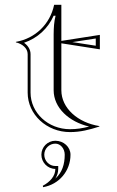

<svg xmlns="http://www.w3.org/2000/svg" viewBox="-20 -545 485 798"><path d="M210 157C210 187 188 211 158 227L159 233C225.6 221.6 273 165.4 273 98C273 66 244.8 40 210 40C178 40 152 66 152 98C152 130 178 157 210 157ZM210 145C184.9 145 164 123.6 164 98C164 72.6 184.6 52 210 52C231.5 52 249 72.6 249 98C249 137.5 238.3 172.4 209.9 197.3C217.7 185 222 171.8 222 157V145ZM95 -160C95 -69 174 4 271 4C314.6 4 351.1 -5.7 393 -19V-21C303.9 -35.2 235 -95.1 235 -170V-365L395 -340V-400L235 -375V-525H205C188 -444 126 -385 46 -371V-369C72 -363 95 -345 95 -320ZM203 -170C203 -96.9 266.6 -38.7 350.5 -19C323.1 -12 299.2 -8 271 -8C179.9 -8 107 -76.4 107 -160V-320C107 -340.9 93.8 -357.7 79.9 -367.2C136.3 -386.5 179.7 -426.9 203 -479.7H211C204.4 -453.6 203.4 -430.6 203 -403.5ZM280.7 -370 378 -385V-355Z"/></svg>

Font: SortefaxS01
Style: Medium
Weight: 500
Designer: gluk
Foundry: gluk
Version: Version 0.261